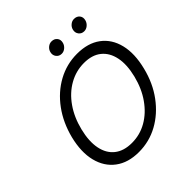

<svg xmlns="http://www.w3.org/2000/svg" viewBox="-226 -1008 1177 1177"><g transform="rotate(-45 362.5 -419.5)"><path d="M305.8 10Q213.3 10 153.3 -35Q93.3 -80 73.3 -160Q53.3 -240 79.2 -345Q105 -446.7 161.2 -523.3Q217.5 -600 295.4 -642.5Q373.3 -685 462.5 -685Q556.7 -685 616.7 -640.4Q676.7 -595.8 696.2 -515.8Q715.8 -435.8 689.2 -330Q664.2 -228.3 607.5 -151.7Q550.8 -75 473.3 -32.5Q395.8 10 305.8 10ZM315 -60Q385 -60 444.6 -94.2Q504.2 -128.3 548.3 -190.8Q592.5 -253.3 613.3 -337.5Q634.2 -422.5 621.2 -484.6Q608.3 -546.7 565.8 -580.8Q523.3 -615 453.3 -615Q384.2 -615 323.8 -580.8Q263.3 -546.7 219.6 -484.2Q175.8 -421.7 155 -337.5Q134.2 -253.3 146.7 -190.8Q159.2 -128.3 202.1 -94.2Q245 -60 315 -60ZM592.5 -750.8Q570 -750.8 557.1 -767.9Q544.2 -785 550 -807.5Q554.2 -825 568.8 -837.1Q583.3 -849.2 600.8 -849.2Q625 -849.2 637.9 -832.9Q650.8 -816.7 644.2 -792.5Q639.2 -775 624.6 -762.9Q610 -750.8 592.5 -750.8ZM397.5 -750.8Q375 -750.8 362.1 -767.9Q349.2 -785 355 -807.5Q359.2 -825 373.8 -837.1Q388.3 -849.2 405.8 -849.2Q430 -849.2 442.9 -832.9Q455.8 -816.7 449.2 -792.5Q444.2 -775 429.6 -762.9Q415 -750.8 397.5 -750.8Z"/></g></svg>

Font: Funnel Sans Light Light
Style: Italic
Weight: 300
Italic angle: -14.036°
Version: Version 1.000